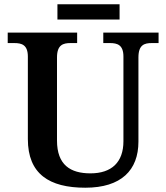

<svg xmlns="http://www.w3.org/2000/svg" viewBox="-20 -866 776 896"><path d="M248 -775H538V-846H248ZM378 10C546 10 626 -72 626 -205V-598C626 -657 654 -665 688 -665H720V-714H462V-665H493C527 -665 556 -657 556 -602V-207C556 -109 501 -57 402 -57C309 -57 246 -96 246 -210V-598C246 -657 275 -665 309 -665H340V-714H16V-665H47C81 -665 110 -657 110 -602V-217C110 -54 210 10 378 10Z"/></svg>

Font: Noto Serif Semi
Style: Regular
Weight: 600
Designer: Monotype Design Team
Foundry: Monotype Imaging Inc.
Version: Version 1.002